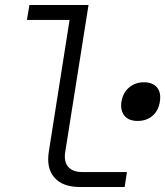

<svg xmlns="http://www.w3.org/2000/svg" viewBox="-20 -750 663 770"><path d="M301 0Q231 0 198 -38Q165 -76 176 -143L259 -670H88L98 -730H335L242 -143Q235 -103 253 -81.5Q271 -60 310 -60H489L480 0ZM532 -265Q496 -265 479 -286Q462 -307 467 -342Q473 -378 497.5 -399Q522 -420 557 -420Q593 -420 610 -399Q627 -378 621 -342Q616 -307 592 -286Q568 -265 532 -265Z"/></svg>

Font: NKDuy Mono ExtraLight
Style: Italic
Weight: 200
Italic angle: -9°
Monospace: yes
Designer: NKDuy
Foundry: NKDuy
Version: Version 2.251; ttfautohint (v1.8.4.7-5d5b)